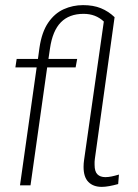

<svg xmlns="http://www.w3.org/2000/svg" viewBox="-20 -723 539 749"><path d="M377 6Q344 6 325 -13Q306 -32 306 -72Q306 -78 306.5 -85.5Q307 -93 308 -99L385 -639Q369 -654 349.5 -661.5Q330 -669 306 -669Q250 -669 217.5 -636Q185 -603 175 -534L169 -493H281L275 -460H164L99 0H58L123 -460H40L45 -493H128L134 -537Q143 -598 168 -634.5Q193 -671 228.5 -687Q264 -703 304 -703Q344 -703 373.5 -691Q403 -679 427 -656L350 -103Q349 -98 349 -92Q349 -86 349 -80Q349 -54 360 -43Q371 -32 391 -32Q402 -32 414.5 -34.5Q427 -37 444 -42L441 -5Q423 0 406.5 3Q390 6 377 6Z"/></svg>

Font: Hanken Grotesk ExtraLight
Style: Italic
Weight: 250
Italic angle: -8°
Designer: Alfredo Marco Pradil
Foundry: Hanken Design Co.
Version: Version 3.013